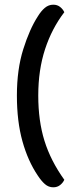

<svg xmlns="http://www.w3.org/2000/svg" viewBox="-20 -733 303 818"><path d="M207 65Q187 65 171.5 51.5Q156 38 141 15Q99 -47 75.5 -131.5Q52 -216 52 -326Q52 -437 79 -523Q106 -609 141 -663Q155 -686 171 -699.5Q187 -713 207 -713Q224 -713 236 -703.5Q248 -694 254 -681Q201 -612 172 -523.5Q143 -435 143 -326Q143 -218 169.5 -133Q196 -48 254 33Q248 46 236 55.5Q224 65 207 65Z"/></svg>

Font: Baloo Tamma 2 Medium
Style: Regular
Weight: 500
Designer: Divya Kowshik, Shuchita Grover and Ek Type
Foundry: Ek Type
Version: Version 1.700